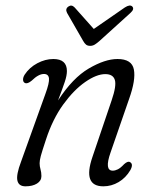

<svg xmlns="http://www.w3.org/2000/svg" viewBox="-20 -664 554 693"><path d="M70 -364.5Q63.5 -367.5 63.2 -376.2Q63 -385 69 -394.5Q86 -420.5 114.8 -435.8Q143.5 -451 172.5 -451Q221.5 -451 221.5 -407.5Q221.5 -391.5 214 -369Q206.5 -346.5 189.5 -301.5Q242.5 -383 300.8 -417Q359 -451 404 -451Q456 -451 463.2 -413.2Q470.5 -375.5 446 -307L379 -113.5Q356 -48 387 -48Q395.5 -48 405.2 -52.8Q415 -57.5 428 -71.5Q441.5 -83.5 449 -79Q462.5 -72 450.5 -50Q434 -22 408.2 -6.8Q382.5 8.5 353 8.5Q277.5 8.5 313.5 -97L383 -302Q401 -354.5 394.5 -375.5Q388 -396.5 360 -396.5Q328.5 -396.5 287.5 -368Q246.5 -339.5 208.2 -286.8Q170 -234 146 -160.5Q131.5 -117 127.2 -100.8Q123 -84.5 123 -75Q123 -64 126.2 -52.8Q129.5 -41.5 129.5 -28.5Q129.5 -11.5 113.5 -1.5Q97.5 8.5 72 8.5Q47.5 8.5 42.8 -12.2Q38 -33 56 -80.5L144 -325.5Q158.5 -365 156.8 -381Q155 -397 138.5 -397Q119 -397 94.5 -373Q79 -360 70 -364.5ZM339.5 -516.5Q330 -508 322.2 -503.2Q314.5 -498.5 305.5 -498.5Q296 -498.5 290.5 -503Q285 -507.5 280 -516.5L222 -617.5Q214.5 -632 227 -640.5Q238.5 -648.5 249.5 -637L318.5 -559.5L430.5 -637Q449 -649 457.5 -640.5Q466 -631 451 -617.5Z"/></svg>

Font: Fraunces 72pt S100 Light
Style: Italic
Weight: 300
Italic angle: -16°
Version: Version 1.000; ttfautohint (v1.8.3)